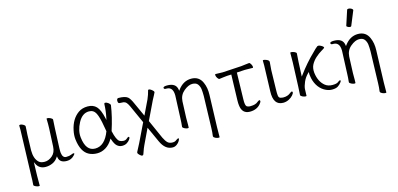

<svg xmlns="http://www.w3.org/2000/svg" viewBox="-79 -1279 4114 1984"><g transform="rotate(-15 1977.5 -287.0)"><path d="M148 183Q146 185 135.5 185Q125 185 105.5 176.5Q86 168 85 159V157Q89 108 89 70L103 -367Q106 -435 104 -473Q105 -479 117 -479Q129 -479 146.5 -469.5Q164 -460 166 -449V-446Q166 -433 164 -407Q162 -381 161 -359L156 -193Q156 -103 201 -62Q221 -43 263 -43Q305 -43 344 -76Q383 -109 386 -172L395 -363Q397 -412 395 -468Q395 -471 406.5 -471Q418 -471 437 -462Q456 -453 458 -442Q454 -392 453 -355L444 -139Q443 -104 445 -89Q452 -34 490 -34Q524 -34 543 -42.5Q562 -51 570 -51Q590 -51 566 -27Q534 8 486 8Q410 8 400 -53L398 -65L391 -55Q369 -21 333 -5Q297 11 259 11Q189 11 161 -50L152 -69L148 78Q147 129 148 183Z M724 -6Q644 -46 628 -185Q623 -229 634 -280Q658 -396 737 -452Q778 -481 837 -481Q896 -481 930 -445Q964 -409 984 -318L989 -295L994 -318Q1009 -389 1011 -458Q1012 -471 1022 -471Q1036 -471 1054 -458Q1072 -445 1074 -432Q1057 -312 1011 -170Q1033 -71 1064 -52Q1080 -43 1103 -41.5Q1126 -40 1141.5 -54Q1157 -68 1164 -68Q1171 -68 1172 -60.5Q1173 -53 1161.5 -37Q1150 -21 1129.5 -8Q1109 5 1079 5Q1049 5 1025.5 -15Q1002 -35 984 -89L980 -99L975 -90Q944 -39 901 -13Q858 13 810 13Q762 13 724 -6ZM802 -40Q905 -40 959 -183Q954 -210 949 -238Q933 -337 910 -382.5Q887 -428 837 -428Q765 -428 721 -345.5Q677 -263 686 -188Q703 -40 802 -40Z M1578 156Q1499 156 1454 57L1379 -108L1301 56Q1291 74 1266 146Q1263 156 1252.5 156Q1242 156 1226 140.5Q1210 125 1209 117Q1208 109 1218.5 92Q1229 75 1254 24L1350 -175L1262 -370Q1248 -399 1236 -411.5Q1224 -424 1206.5 -426.5Q1189 -429 1166 -429Q1151 -429 1149 -450Q1147 -462 1151.5 -472.5Q1156 -483 1166 -483Q1237 -483 1266 -460Q1288 -442 1313 -384L1380 -237L1454 -391Q1473 -434 1485 -482Q1486 -486 1495.5 -486Q1505 -486 1523.5 -472Q1542 -458 1544 -445Q1543 -440 1530.5 -417Q1518 -394 1505 -369L1410 -171L1500 31Q1520 71 1538 88Q1556 105 1586 106Q1616 107 1631 93Q1649 80 1655.5 80Q1662 80 1663 85Q1663 91 1653.5 108.5Q1644 126 1623.5 141Q1603 156 1581 156Z M2073 179Q2073 182 2060.5 182Q2048 182 2029 173.5Q2010 165 2009 154L2008 152Q2014 110 2015 65L2025 -274Q2025 -316 2021.5 -346.5Q2018 -377 2000.5 -401.5Q1983 -426 1941.5 -426Q1900 -426 1851 -385.5Q1802 -345 1798 -279L1791 -104V-32Q1791 -21 1790 1Q1790 5 1778 5Q1766 5 1747 -4Q1728 -13 1726 -23V-26Q1731 -73 1732 -112L1741 -330Q1751 -448 1673 -448H1663Q1648 -448 1645 -461Q1643 -478 1687 -478Q1782 -478 1792 -404L1794 -392L1801 -402Q1860 -481 1944.5 -481Q2029 -481 2062 -404Q2088 -346 2085 -270L2074 73Z M2445 6Q2361 6 2351 -88Q2348 -110 2349 -142L2357 -415L2311 -413Q2292 -412 2266 -408Q2240 -404 2229 -403H2228Q2218 -403 2207.5 -419Q2197 -435 2195.5 -448.5Q2194 -462 2201 -462L2278 -460L2479 -472Q2501 -474 2528.5 -478Q2556 -482 2564.5 -482Q2573 -482 2582.5 -466Q2592 -450 2593.5 -437Q2595 -424 2588 -424L2523 -425H2503Q2493 -425 2485 -424L2418 -420L2411 -136Q2409 -71 2425 -58Q2435 -50 2455 -48H2466Q2520 -48 2546 -72Q2561 -84 2569 -84Q2575 -84 2576 -73.5Q2577 -63 2560 -43Q2519 6 2445 6ZM2546 -72ZM2484 -424H2485Z M2801 6Q2695 6 2701 -143L2708 -364Q2711 -418 2709 -470Q2710 -474 2718.5 -474Q2727 -474 2741 -469Q2772 -458 2774 -443V-442L2775 -440L2768 -353L2763 -135Q2762 -109 2764.5 -83.5Q2767 -58 2784 -52.5Q2801 -47 2817 -47Q2863 -47 2893 -72Q2908 -84 2916 -84Q2922 -84 2923 -73.5Q2924 -63 2907 -43Q2890 -23 2861.5 -8.5Q2833 6 2801 6Z M3051 -1Q3051 2 3039 2Q3027 2 3008.5 -6.5Q2990 -15 2988 -26L2993 -115L3003 -369Q3005 -422 3004 -475Q3004 -478 3016 -478Q3028 -478 3047 -470Q3066 -462 3068 -452V-449Q3065 -414 3062 -360L3055 -206L3065 -219Q3146 -330 3240 -420Q3268 -450 3292 -468Q3296 -470 3303.5 -470Q3311 -470 3324 -464Q3355 -449 3356 -436V-435Q3353 -429 3321.5 -411Q3290 -393 3256.5 -363Q3223 -333 3204 -297Q3185 -261 3190 -211Q3202 -112 3263 -64Q3294 -40 3339.5 -40Q3385 -40 3401.5 -53.5Q3418 -67 3424 -67Q3441 -67 3424.5 -44.5Q3408 -22 3386 -8.5Q3364 5 3323 5Q3282 5 3240.5 -20Q3199 -45 3172.5 -90Q3146 -135 3139 -193L3137 -207V-233L3129 -225Q3093 -190 3074.5 -147Q3056 -104 3053.5 -75Q3051 -46 3051 -1Z M3857 179Q3857 182 3844.5 182Q3832 182 3813 173.5Q3794 165 3793 154L3792 152Q3798 110 3799 65L3809 -274Q3809 -316 3805.5 -346.5Q3802 -377 3784.5 -401.5Q3767 -426 3725.5 -426Q3684 -426 3635 -385.5Q3586 -345 3582 -279L3575 -104V-32Q3575 -21 3574 1Q3574 5 3562 5Q3550 5 3531 -4Q3512 -13 3510 -23V-26Q3515 -73 3516 -112L3525 -330Q3535 -448 3457 -448H3447Q3432 -448 3429 -461Q3427 -478 3471 -478Q3566 -478 3576 -404L3578 -392L3585 -402Q3644 -481 3728.5 -481Q3813 -481 3846 -404Q3872 -346 3869 -270L3858 73ZM3684 -578Q3682 -572 3671 -572Q3660 -572 3647.5 -579Q3635 -586 3635 -590V-594L3686 -750Q3688 -759 3703 -759Q3718 -759 3732.5 -750.5Q3747 -742 3747 -732Q3747 -730 3746 -729Z"/></g></svg>

Font: LXGW WenKai TC Light
Style: Regular
Weight: 300
Designer: LXGW / Fontworks Inc.
Foundry: LXGW / Fontworks Inc.
Version: Version 1.330